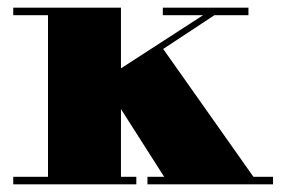

<svg xmlns="http://www.w3.org/2000/svg" viewBox="-20 -480 735 500"><path d="M14.5 -19.5V0H335V-19.5H295V-196L407.5 -19.5H364V0H691V-19.5H640L405 -352.5L538.5 -440.5H627V-460H404V-440.5H509L295 -302V-460H14.5V-440.5H105V-19.5Z"/></svg>

Font: Bodoni* 11pt Fatface
Style: Regular
Weight: 900
Version: Version 2.3